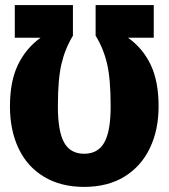

<svg xmlns="http://www.w3.org/2000/svg" viewBox="-20 -715 661 753"><path d="M19 -298Q19 -395 50 -460Q81 -525 139 -567H38V-695H266V-575Q235 -524 221 -464Q207 -404 207 -298Q207 -200 231.5 -156Q256 -112 310 -112Q364 -112 389 -156Q414 -200 414 -298Q414 -404 400 -464.5Q386 -525 355 -575V-695H583V-567H482Q540 -526 571 -461Q602 -396 602 -298Q602 -205 567.5 -133.5Q533 -62 467.5 -22Q402 18 310 18Q219 18 153 -21.5Q87 -61 53 -132.5Q19 -204 19 -298Z"/></svg>

Font: Fira Sans Condensed ExtraBold
Style: Regular
Weight: 800
Width: 3
Designer: Carrois Corporate & Edenspiekermann AG
Foundry: Carrois Corporate GbR & Edenspiekermann AG
Version: Version 4.203